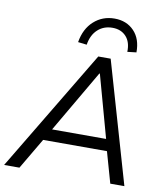

<svg xmlns="http://www.w3.org/2000/svg" viewBox="-121 -1017 954 1099"><g transform="rotate(10 356.5 -467.5)"><path d="M-22 0 401 -705H473L677 0H595L544 -180H173L67 0ZM424 -610 213 -248H527L427 -610ZM324 -760 273 -766Q286 -845 336 -890Q386 -935 456 -935Q526 -935 569.5 -889.5Q613 -844 612 -766L560 -760Q562 -817 532.5 -849Q503 -881 453 -881Q402 -881 367.5 -849Q333 -817 324 -760Z"/></g></svg>

Font: Mulish
Style: Italic
Weight: 400
Italic angle: -9°
Designer: Vernon Adams
Foundry: Vernon Adams
Version: Version 3.603; ttfautohint (v1.8.3)